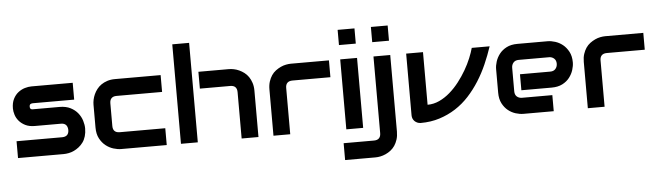

<svg xmlns="http://www.w3.org/2000/svg" viewBox="-53 -915 4608 1344"><g transform="rotate(-5 2251.0 -243.0)"><path d="M529.7 -165.8Q529.7 -136.1 522.3 -111.1Q514.9 -86.1 501.7 -68.3Q488.6 -50.5 471.8 -37.4Q455 -24.3 437.1 -15.8Q419.3 -7.4 400 -3.7Q380.7 0 363.9 0H43.6V-118.3H363.4Q387.1 -118.3 399.3 -130.2Q411.4 -142.1 411.4 -165.8Q409.4 -213.4 363.9 -213.4H180.7Q141.6 -213.4 114.6 -226.7Q87.6 -240.1 70.3 -260.4Q53 -280.7 45.5 -304.7Q38.1 -328.7 38.1 -349Q38.1 -388.1 52 -415.6Q65.8 -443.1 87.4 -459.9Q108.9 -476.7 133.9 -484.2Q158.9 -491.6 180.7 -491.6H470.8V-373.3H181.2Q173.3 -373.3 167.6 -371Q161.9 -368.8 159.7 -365.6Q157.4 -362.4 156.9 -358.4Q156.4 -354.5 156.4 -351Q156.4 -343.6 158.7 -339.4Q160.9 -335.1 164.9 -333.2Q168.8 -331.2 172.8 -331.2Q176.7 -331.2 180.7 -331.2H363.9Q409.4 -331.2 441.1 -314.9Q472.8 -298.5 492.3 -274Q511.9 -249.5 520.8 -220.3Q529.7 -191.1 529.7 -165.8Z M1088.6 0H768.3Q743.6 0 714.6 -8.9Q685.6 -17.8 660.9 -37.4Q636.1 -56.9 619.3 -88.4Q602.5 -119.8 602.5 -165.8V-325.7Q602.5 -342.6 606.4 -361.4Q610.4 -380.2 618.8 -398.8Q627.2 -417.3 640.1 -433.9Q653 -450.5 671 -463.1Q689.1 -475.7 713.4 -483.7Q737.6 -491.6 768.3 -491.6H1088.6V-373.3H768.3Q745 -373.3 732.9 -361.1Q720.8 -349 720.8 -325.2V-165.8Q720.8 -142.1 732.9 -130.2Q745 -118.3 769.3 -118.3H1088.6Z M1733.2 0H1614.9V-325.7Q1614.9 -349 1603.2 -361.1Q1591.6 -373.3 1567.3 -373.3H1354V-491.6H1567.3Q1584.2 -491.6 1602.7 -487.9Q1621.3 -484.2 1639.9 -475.7Q1658.4 -467.3 1675.2 -454.5Q1692.1 -441.6 1704.7 -423.3Q1717.3 -405 1725.2 -380.7Q1733.2 -356.4 1733.2 -325.7ZM1306.9 0H1188.6V-699H1306.9Z M2271.3 -373.3H2005Q1980.7 -373.3 1968.6 -361.1Q1956.4 -349 1956.4 -325.7V0H1838.6V-325.7Q1838.6 -356.4 1846.5 -380.7Q1854.5 -405 1866.8 -423.3Q1879.2 -441.6 1896.5 -454.5Q1913.9 -467.3 1931.9 -475.7Q1950 -484.2 1969.1 -487.9Q1988.1 -491.6 2004 -491.6H2271.3Z M2468.8 -592.1H2350.5V-699H2468.8ZM2468.8 0H2350.5V-491.6H2468.8Z M2702 -592.1H2584.2V-699H2702ZM2702 47Q2702 77.2 2694.1 102Q2686.1 126.7 2673.8 144.8Q2661.4 162.9 2644.6 176Q2627.7 189.1 2608.9 197.5Q2590.1 205.9 2571.5 209.7Q2553 213.4 2536.6 213.4H2323.3V95H2536.6Q2559.9 95 2572 82.9Q2584.2 70.8 2584.2 47V-491.6H2702Z M3400.5 -491.6Q3379.7 -429.2 3353.2 -368.8Q3326.7 -308.4 3291.8 -253.2Q3256.9 -198 3214.1 -151.5Q3171.3 -105 3119.3 -71.5Q3067.3 -38.1 3006.2 -18.6Q2945 1 2873.3 1Q2861.4 1 2850.2 -3.7Q2839.1 -8.4 2830.9 -16.3Q2822.8 -24.3 2818.3 -34.9Q2813.9 -45.5 2813.9 -57.9V-491.6H2932.2V-121.8Q2974.8 -121.8 3014.9 -140.3Q3055 -158.9 3090.3 -189.6Q3125.7 -220.3 3155.9 -259.4Q3186.1 -298.5 3209.9 -339.6Q3233.7 -380.7 3250 -420.3Q3266.3 -459.9 3274.8 -491.6Z M3970.8 -328.7Q3970.8 -304.5 3961.9 -276Q3953 -247.5 3933.9 -222.8Q3914.9 -198 3883.7 -181.9Q3852.5 -165.8 3807.9 -165.8H3595V-278.2H3807.9Q3832.2 -278.2 3845 -293.3Q3857.9 -308.4 3857.9 -329.7Q3857.9 -353 3843.3 -366.1Q3828.7 -379.2 3807.9 -379.2H3595Q3570.3 -379.2 3557.4 -364.1Q3544.6 -349 3544.6 -327.7V-162.9Q3544.6 -138.6 3558.9 -125.7Q3573.3 -112.9 3595.5 -112.9H3807.9V0H3595Q3569.3 0 3540.8 -8.9Q3512.4 -17.8 3488.4 -36.9Q3464.4 -55.9 3448 -87.1Q3431.7 -118.3 3431.7 -162.9V-328.7Q3431.7 -353 3440.6 -381.2Q3449.5 -409.4 3468.6 -434.2Q3487.6 -458.9 3518.8 -475.2Q3550 -491.6 3595 -491.6H3807.9Q3832.2 -491.6 3860.6 -482.7Q3889.1 -473.8 3913.1 -454.7Q3937.1 -435.6 3954 -404.5Q3970.8 -373.3 3970.8 -328.7Z M4480.2 -373.3H4213.9Q4189.6 -373.3 4177.5 -361.1Q4165.3 -349 4165.3 -325.7V0H4047.5V-325.7Q4047.5 -356.4 4055.4 -380.7Q4063.4 -405 4075.7 -423.3Q4088.1 -441.6 4105.4 -454.5Q4122.8 -467.3 4140.8 -475.7Q4158.9 -484.2 4178 -487.9Q4197 -491.6 4212.9 -491.6H4480.2Z"/></g></svg>

Font: AKL FREE 001
Style: Regular
Weight: 400
Designer: AKL
Foundry: AKL
Version: Version 1.00;August 10, 2024;FontCreator 13.0.0.2630 64-bit